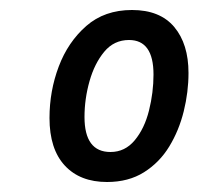

<svg xmlns="http://www.w3.org/2000/svg" viewBox="-20 -742 397 384"><path d="M194 -378Q140 -378 109.5 -411Q79 -444 79 -506Q79 -560 97.5 -609Q116 -658 152.5 -690Q189 -722 244 -722Q300 -722 328.5 -688Q357 -654 357 -596Q357 -558 347.5 -519.5Q338 -481 318.5 -449Q299 -417 268 -397.5Q237 -378 194 -378ZM201 -438Q230 -438 249.5 -461.5Q269 -485 278 -521Q287 -557 287 -593Q287 -662 238 -662Q208 -662 188.5 -638.5Q169 -615 159 -579.5Q149 -544 149 -508Q149 -438 201 -438Z"/></svg>

Font: Noto Sans SemiCondensed Medium
Style: Italic
Weight: 500
Width: 4
Italic angle: -12°
Designer: Monotype Design Team
Foundry: Monotype Imaging Inc.
Version: Version 2.013; ttfautohint (v1.8.4.7-5d5b)